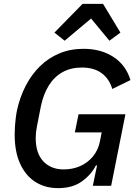

<svg xmlns="http://www.w3.org/2000/svg" viewBox="-20 -963 718 995"><path d="M461 0 483 -106H477Q453 -58 404.5 -23Q356 12 281 12Q215 12 164.5 -19.5Q114 -51 85 -113Q56 -175 56 -267Q56 -288 57.5 -309Q59 -330 61.5 -350.5Q64 -371 68 -391Q83 -460 113 -518Q143 -576 186.5 -619Q230 -662 287 -686Q344 -710 413 -710Q504 -710 568.5 -667.5Q633 -625 656 -548L562 -502Q546 -555 506.5 -584Q467 -613 404 -613Q347 -613 304 -589Q261 -565 233 -520Q205 -475 192 -413L171 -306Q168 -291 166.5 -276.5Q165 -262 165 -248Q165 -169 204.5 -127Q244 -85 310 -85Q356 -85 395 -102Q434 -119 461.5 -152Q489 -185 498 -231L507 -277H368L387 -371H630L556 0ZM408 -943H514L604 -794L547 -752L452 -867L315 -752L262 -794Z"/></svg>

Font: IBM Plex Sans Medium
Style: Italic
Weight: 500
Italic angle: -11.31°
Designer: Mike Abbink, Paul van der Laan, Pieter van Rosmalen
Foundry: Bold Monday
Version: Version 3.201